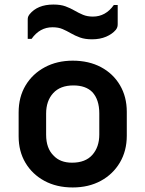

<svg xmlns="http://www.w3.org/2000/svg" viewBox="-20 -814 640 845"><path d="M300 -547Q371 -547 424.5 -518.5Q478 -490 508 -439Q538 -388 538 -322V-217Q538 -150 507.5 -98.5Q477 -47 423.5 -18Q370 11 300 11Q229 11 175.5 -18Q122 -47 92 -97.5Q62 -148 62 -214V-319Q62 -387 92.5 -438Q123 -489 177 -518Q231 -547 300 -547ZM303 -438Q245 -438 214 -404Q183 -370 183 -314V-221Q183 -161 216 -129Q245 -98 297 -98Q356 -98 386.5 -132.5Q417 -167 417 -222V-315Q417 -376 386 -409Q357 -438 303 -438ZM389 -741Q445 -741 481 -792H498V-708Q498 -701 496.5 -695.5Q495 -690 490 -683Q474 -664 447 -652.5Q420 -641 385 -641Q354 -641 332 -649Q310 -657 292 -667.5Q274 -678 255.5 -686Q237 -694 211 -694Q155 -694 119 -643H102V-727Q102 -735 103.5 -739.5Q105 -744 110 -751Q145 -794 215 -794Q247 -794 268.5 -786Q290 -778 308 -767.5Q326 -757 345 -749Q364 -741 389 -741Z"/></svg>

Font: Recursive Mn Lnr St SmB
Style: Regular
Weight: 600
Monospace: yes
Version: Version 1.079;hotconv 1.0.112;makeotfexe 2.5.65598; ttfautoh